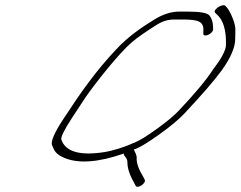

<svg xmlns="http://www.w3.org/2000/svg" viewBox="-20 -667 912 728"><path d="M303.6 -297C345.2 -357 433.9 -468 480.1 -507C502.4 -526 534.3 -548 576.1 -574C596.5 -587 618.4 -593 640.4 -593H672.4C731.4 -593 753 -586 751.2 -550L750.8 -539C751.9 -523 787.8 -539 788.2 -556L787.6 -567C787.5 -583 782.9 -596 775.3 -607C767.7 -618 740.2 -623 692.2 -623H660.2C629.2 -623 598.3 -613 566.9 -594C518.1 -564 467.4 -530 420.8 -480C343.4 -398 286.5 -317 221.7 -218C186.1 -164 171.4 -130 177.5 -116C186.7 -94 191.7 -82 224.8 -68C278 -46 352.5 -51 450.2 -85C448.7 -82 449.8 -80 450.8 -78L456.8 -70C459.9 -66 462.4 -61 463 -54C462.6 -31 470.8 -5 487.5 24L494.1 37C501.2 51 536.1 27 528.5 14L521.9 1C504.7 -27 496.5 -51 498.3 -71C497.3 -79 493.7 -88 487.6 -100C505.1 -105 535.9 -123 582.2 -156C628.4 -189 659.7 -216 678.6 -236C748 -310 795.3 -365 822 -402C856.1 -450 870.3 -487 871.6 -514C872 -531 872.9 -547 872.3 -560C871.1 -582 852.8 -624 840.7 -638L835.4 -644C825.7 -656 786.1 -631 795.4 -619L801.5 -613C826.9 -591 838.3 -552 836.7 -496C836.3 -477 821 -447 789.5 -406C763.1 -365 719 -312 656.5 -246C640.1 -229 614.3 -207 577 -180C539.7 -153 512.3 -136 495.9 -129C452 -109 411.6 -96 373.7 -90C281.8 -76 228.7 -92 212.8 -137C209.3 -146 222.6 -173 251.7 -218Z"/></svg>

Font: MewTooHand
Style: UltimateItaWide
Weight: 400
Designer: Mew Too, Robert Jablonski
Version: Version 0.77